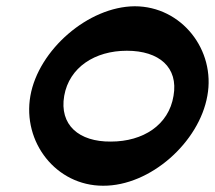

<svg xmlns="http://www.w3.org/2000/svg" viewBox="-20 -628 686 613"><path d="M77 -322C51 -174 159 -35 309 -35C460 -34 616 -174 642 -322C669 -468 560 -608 410 -608C262 -607 103 -469 77 -322ZM185 -322C201 -413 283 -466 385 -466C488 -466 550 -413 534 -322C519 -229 437 -176 334 -176C232 -175 169 -229 185 -322Z"/></svg>

Font: Ember
Style: Ita
Weight: 400
Designer: Stig
Foundry: Cannot Into Space Fonts
Version: Version 0.127